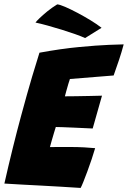

<svg xmlns="http://www.w3.org/2000/svg" viewBox="-34 -872 598 898"><path d="M343 7Q296.5 4 250.2 1.2Q204 -1.5 157.5 -4Q115 -6 71.8 -8.5Q28.5 -11 -13.5 -13.5Q6 -100 25.8 -179.8Q45.5 -259.5 64.5 -329.5Q93.5 -437 116.2 -513.5Q139 -590 150.5 -625.5Q251 -644 335.5 -652Q420 -660 475.2 -662.2Q530.5 -664.5 544.5 -664.5Q535 -628.5 523.2 -593.2Q511.5 -558 497.5 -519L293 -502.5Q290.5 -496 285.5 -479.2Q280.5 -462.5 275.8 -445.2Q271 -428 269.5 -421.5Q289 -421.5 321.8 -422Q354.5 -422.5 388 -423.2Q421.5 -424 443 -424.5L399.5 -271Q391.5 -271.5 367 -272.5Q342.5 -273.5 313 -275Q283.5 -276.5 259.2 -277.2Q235 -278 227 -278Q224.5 -270.5 218.8 -251.5Q213 -232.5 207.5 -213Q202 -193.5 199.5 -184Q205 -184.5 233.8 -184.5Q262.5 -184.5 293.5 -184.5Q328 -184.5 359.8 -182.8Q391.5 -181 411 -179Q404.5 -156.5 394.8 -127.5Q385 -98.5 374.5 -70Q364 -41.5 355.5 -20.5Q347 0.5 343 7ZM233.5 -851.5Q245 -851 270.5 -840Q296 -829 327.8 -812.2Q359.5 -795.5 389.8 -777Q420 -758.5 441 -742L364 -694Q347 -702 318 -712.2Q289 -722.5 255 -733Q221 -743.5 188.5 -752.5Q156 -761.5 132 -766.5Q135.5 -772 150.5 -786.5Q165.5 -801 187.2 -818.8Q209 -836.5 233.5 -851.5Z"/></svg>

Font: Grandstander ExtraBold
Style: Italic
Weight: 800
Italic angle: -15°
Designer: Tyler Finck
Foundry: Etcetera Type Co
Version: Version 1.200; ttfautohint (v1.8.3)